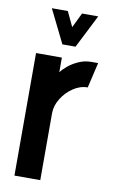

<svg xmlns="http://www.w3.org/2000/svg" viewBox="-88 -818 512 864"><g transform="rotate(10 168.5 -385.5)"><path d="M152 -619 77 -771H150L182 -703L215 -771H289L212 -619ZM42 0V-560H160V-493Q171 -508 190.5 -524Q210 -540 237 -552Q264 -564 294 -564Q301 -564 309 -564Q317 -564 325 -564L298 -448Q263 -448 231.5 -426.5Q200 -405 180 -372.5Q160 -340 160 -306V0Z"/></g></svg>

Font: Stick No Bills
Style: Bold
Weight: 700
Version: Version 2.000